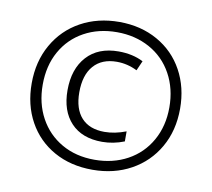

<svg xmlns="http://www.w3.org/2000/svg" viewBox="-63 -688 727 658"><g transform="rotate(10 300.0 -359.5)"><path d="M42 -358Q42 -434 75.5 -493Q109 -552 168 -584.5Q227 -617 302 -617Q377 -617 435.5 -584Q494 -551 526 -492.5Q558 -434 558 -360Q558 -284 524.5 -225.5Q491 -167 432 -134.5Q373 -102 298 -102Q222 -102 164 -134.5Q106 -167 74 -225Q42 -283 42 -358ZM521 -358Q521 -423 493 -474Q465 -525 414.5 -553Q364 -581 300 -581Q236 -581 186 -553.5Q136 -526 108 -476Q80 -426 80 -360Q80 -295 107.5 -244.5Q135 -194 184.5 -165.5Q234 -137 299 -137Q363 -137 413.5 -164.5Q464 -192 492.5 -242.5Q521 -293 521 -358ZM167 -356Q167 -430 206.5 -473.5Q246 -517 317 -517Q366 -517 403 -498L388 -464Q354 -481 317 -481Q265 -481 236.5 -448.5Q208 -416 208 -356Q208 -298 236 -267.5Q264 -237 316 -237Q352 -237 391 -252V-217Q353 -202 314 -202Q244 -202 205.5 -243Q167 -284 167 -356Z"/></g></svg>

Font: Noto Sans Mono UI Light
Style: Regular
Weight: 300
Monospace: yes
Designer: Monotype Design team
Foundry: Monotype Imaging Inc.
Version: Version 1.000